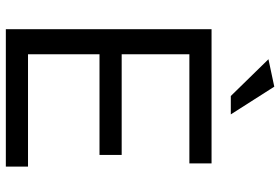

<svg xmlns="http://www.w3.org/2000/svg" viewBox="-171 -789 960 658"><g transform="rotate(90 309.0 -460.0)"><path d="M166 -321H511V-397H166V-629H540V-705H80V0H551V-76H166ZM309 -771H372L277 -920L183 -900Z"/></g></svg>

Font: Geom Light
Style: Regular
Weight: 300
Version: Version 1.102